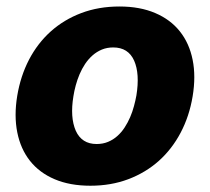

<svg xmlns="http://www.w3.org/2000/svg" viewBox="-20 -573 659 603"><path d="M34.1 -272Q44.4 -334.2 71.2 -385.7Q98 -437.1 139.4 -474.3Q180.8 -511.4 235.3 -532Q289.8 -552.6 355.1 -552.6Q419.4 -552.6 467.3 -532.1Q515.3 -511.7 544.9 -474.4Q574.6 -437.1 585 -385.1Q595.5 -333.1 584.9 -269.9Q574.6 -208.1 547.4 -156.4Q520.2 -104.8 478.9 -67.8Q437.5 -30.9 383.2 -10.3Q328.8 10.3 263.8 10.3Q199.6 10.3 151.6 -10.1Q103.7 -30.5 74.2 -67.8Q44.7 -105.1 34.3 -157.1Q23.8 -209.2 34.1 -272ZM218 -162.3Q236.9 -120.7 283.4 -120.7Q303.3 -120.7 319.4 -127.5Q335.6 -134.2 348.5 -145.8Q361.5 -157.3 371.4 -172.6Q381.4 -187.9 388.7 -204.9Q396 -221.9 400.7 -239.5Q405.5 -257.1 408.4 -273.4Q419.4 -341.3 401.3 -382.5Q382.8 -424 335.6 -424Q316.1 -424 299.9 -417.3Q283.7 -410.5 270.6 -399Q257.5 -387.4 247.3 -372.2Q237.2 -356.9 229.9 -339.8Q222.7 -322.8 217.9 -305Q213.1 -287.3 210.6 -271Q199.6 -204.5 218 -162.3Z"/></svg>

Font: Inter P Extra Bold
Style: Italic
Weight: 800
Italic angle: 9.39999°
Designer: Rasmus Andersson
Foundry: rsms
Version: Version 3.018;git-588b23468